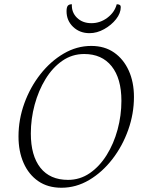

<svg xmlns="http://www.w3.org/2000/svg" viewBox="-20 -871 684 903"><path d="M269 12Q205 12 160 -19Q115 -50 91 -104.5Q67 -159 67 -229Q67 -309 94.5 -385Q122 -461 170 -522Q218 -583 279.5 -619Q341 -655 409 -655Q472 -655 516.5 -624Q561 -593 585.5 -539Q610 -485 610 -415Q610 -336 583 -260Q556 -184 508.5 -122.5Q461 -61 399.5 -24.5Q338 12 269 12ZM300 -25Q356 -25 402 -56.5Q448 -88 481.5 -141.5Q515 -195 533 -261.5Q551 -328 551 -397Q551 -502 505 -559.5Q459 -617 376 -617Q319 -617 273 -585Q227 -553 194 -499Q161 -445 143 -378.5Q125 -312 125 -243Q125 -139 170 -82Q215 -25 300 -25ZM401 -715Q355 -715 324 -744.5Q293 -774 293 -818Q293 -836 298.5 -843.5Q304 -851 318 -851Q316 -813 342 -787.5Q368 -762 410 -762Q451 -762 485 -787.5Q519 -813 529 -851Q548 -851 548 -838Q548 -809 526 -781Q504 -753 470 -734Q436 -715 401 -715Z"/></svg>

Font: Petrona ExtraLight
Style: Italic
Weight: 200
Italic angle: -9°
Designer: Ringo R. Seeber
Foundry: Ringo R. Seeber
Version: Version 2.001; ttfautohint (v1.8.3)